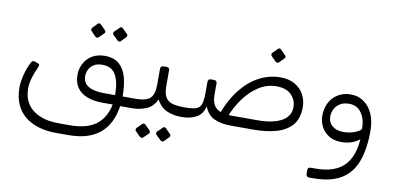

<svg xmlns="http://www.w3.org/2000/svg" viewBox="-74 -780 2581 1254"><g transform="rotate(10 1216.5 -153.5)"><path d="M348 245Q282 245 229 228.5Q176 212 138.5 180.5Q101 149 81 102Q61 55 61 -6Q61 -41 73 -90Q85 -139 108 -182Q112 -188 118 -190.5Q124 -193 134 -189L155 -181Q163 -178 162 -170.5Q161 -163 156 -151Q139 -115 128.5 -78.5Q118 -42 118 -10Q118 49 145.5 91.5Q173 134 226 157Q279 180 353 180H427Q495 180 541 164.5Q587 149 615 122.5Q643 96 658.5 63.5Q674 31 680 -2H611Q552 -2 509 -19Q466 -36 443 -69.5Q420 -103 420 -152Q420 -184 430.5 -211.5Q441 -239 461 -260.5Q481 -282 510 -294Q539 -306 575 -306Q637 -306 672 -274.5Q707 -243 721 -189Q735 -135 735 -65H824Q839 -65 839 -50V-30Q839 0 809 0H730Q724 42 707.5 85Q691 128 657.5 164.5Q624 201 568 223Q512 245 426 245ZM613 -65H685Q685 -151 658.5 -198.5Q632 -246 570 -246Q534 -246 512 -231.5Q490 -217 480.5 -196Q471 -175 471 -154Q471 -109 507.5 -87Q544 -65 613 -65ZM513 -418Q509 -414 503 -414Q497 -414 492 -419L461 -451Q457 -456 457 -461.5Q457 -467 461 -472L492 -504Q497 -509 503 -509Q509 -509 513 -504L545 -472Q550 -468 550.5 -461.5Q551 -455 546 -450ZM660 -418Q656 -413 650 -414Q644 -415 639 -419L606 -451Q602 -455 602 -461.5Q602 -468 606 -472L639 -504Q644 -509 649 -509Q654 -509 659 -504L691 -472Q696 -468 696 -461.5Q696 -455 691 -450Z M809 0Q794 0 794 -16V-35Q794 -65 824 -65Q890 -65 917 -90Q944 -115 944 -182V-285Q944 -305 964 -305H984Q1004 -305 1004 -285V-182Q1004 -135 1018 -109.5Q1032 -84 1062.5 -74.5Q1093 -65 1144 -65Q1159 -65 1159 -50V-30Q1159 0 1129 0Q1083 0 1040 -18Q997 -36 970 -87Q946 -36 902 -18Q858 0 809 0ZM913 176Q909 180 903 179.5Q897 179 892 175L860 143Q856 139 856 132.5Q856 126 860 122L892 90Q897 85 902.5 85Q908 85 913 90L945 122Q950 126 950.5 132.5Q951 139 946 144ZM1050 176Q1046 180 1040 179.5Q1034 179 1029 175L996 143Q992 139 992 132.5Q992 126 996 122L1029 90Q1034 85 1039.5 85Q1045 85 1049 90L1081 122Q1086 126 1086.5 132.5Q1087 139 1082 144Z M1139 0Q1128 0 1121 -3.5Q1114 -7 1114 -26V-45Q1114 -59 1122 -62Q1130 -65 1144 -65Q1194 -65 1220 -73Q1246 -81 1255 -106.5Q1264 -132 1264 -182V-255Q1264 -275 1284 -275H1304Q1324 -275 1324 -255V-182Q1324 -141 1337.5 -115Q1351 -89 1381.5 -77Q1412 -65 1462 -65H1629Q1732 -65 1789 -97Q1846 -129 1846 -190Q1846 -237 1812.5 -271Q1779 -305 1714 -305Q1653 -305 1599 -271.5Q1545 -238 1502.5 -180.5Q1460 -123 1431 -49L1377 -59Q1416 -165 1471.5 -233Q1527 -301 1593 -334Q1659 -367 1729 -367Q1786 -367 1825.5 -344Q1865 -321 1885.5 -283Q1906 -245 1906 -200Q1906 -125 1869 -81.5Q1832 -38 1766 -19Q1700 0 1614 0H1465Q1398 0 1353 -21Q1308 -42 1287 -97Q1275 -44 1235 -22Q1195 0 1139 0ZM1701 -461Q1697 -457 1691 -457.5Q1685 -458 1680 -462L1648 -494Q1644 -499 1644 -505Q1644 -511 1648 -515L1680 -547Q1685 -552 1690.5 -552Q1696 -552 1700 -547L1732 -515Q1744 -504 1733 -493Z M2027 245Q2017 245 2011.5 239.5Q2006 234 2006 224V197Q2006 189 2011.5 184.5Q2017 180 2027 180H2057Q2147 180 2205 148Q2263 116 2290 48.5Q2317 -19 2314 -125L2368 -123Q2368 -4 2337.5 78.5Q2307 161 2237.5 203Q2168 245 2052 245ZM2312 -125Q2312 -192 2283 -233.5Q2254 -275 2201 -275Q2164 -275 2140 -259.5Q2116 -244 2104.5 -220.5Q2093 -197 2093 -173Q2093 -133 2121 -110Q2149 -87 2192 -87Q2237 -87 2270.5 -100.5Q2304 -114 2314 -130L2324 -70Q2303 -48 2270 -34Q2237 -20 2192 -20Q2142 -20 2108.5 -41.5Q2075 -63 2058 -96.5Q2041 -130 2041 -167Q2041 -203 2052 -234Q2063 -265 2084 -288Q2105 -311 2135 -324Q2165 -337 2202 -337Q2249 -337 2286.5 -311.5Q2324 -286 2346 -238.5Q2368 -191 2368 -123Z"/></g></svg>

Font: Rubik Light
Style: Italic
Weight: 300
Italic angle: -12°
Designer: Hubert and Fischer
Foundry: Hubert and Fischer
Version: Version 2.300;gftools[0.9.30]